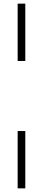

<svg xmlns="http://www.w3.org/2000/svg" viewBox="-20 -810 236 1055"><path d="M77 -790H119V-475H77ZM77 -90H119V225H77Z"/></svg>

Font: Bona Nova
Style: Regular
Weight: 400
Designer: Mateusz Machalski
Foundry: Capitalics
Version: Version 4.001; ttfautohint (v1.8.3)